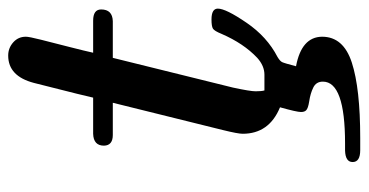

<svg xmlns="http://www.w3.org/2000/svg" viewBox="-230 -456 878 457"><g transform="rotate(-90 208.5 -227.0)"><path d="M51.8 173.8Q51.8 156.7 79.1 155.8H96.2Q243.2 155.8 243.2 103Q243.2 86.9 229 80.1Q214.8 73.2 197 70.6Q179.2 67.9 174.8 63Q170.9 59.1 170.9 50.8Q170.9 41 182.1 1Q119.1 -24.9 119.1 -87.9Q119.1 -99.1 127.9 -134.8L192.9 -397H116.2Q91.3 -397 90.8 -418Q90.8 -442.9 119.1 -443.8H205.1Q206.1 -450.7 240.2 -585Q256.3 -646 305.2 -646Q323.2 -646 336.7 -634Q350.1 -622.1 350.1 -604Q350.1 -596.2 343 -568.1Q335.9 -540 325.9 -501Q315.9 -461.9 312 -443.8H388.2Q415 -443.8 415 -424.8Q415 -397.9 387.2 -397H299.8L229 -110.8Q220.2 -69.8 220.2 -57.1Q220.2 -43 222.2 -36.1H259.8Q280.8 -36.1 299.8 -53.2Q334 -85.4 356.9 -138.2Q363.8 -155.3 369.4 -158.7Q375 -162.1 391.1 -162.1Q417 -162.1 417 -147Q417 -127.9 383.5 -78.9Q350.1 -29.8 301.8 -4.9Q292 1 289.6 6.1Q287.1 11.2 279.8 39.1Q349.6 52.2 350.1 101.1Q350.1 151.9 288.6 171.9Q227.1 191.9 108.9 191.9H80.1Q51.8 191.9 51.8 173.8Z"/></g></svg>

Font: CMU Serif
Style: BoldItalic
Weight: 700
Italic angle: -14.04°
Version: Version 0.7.0